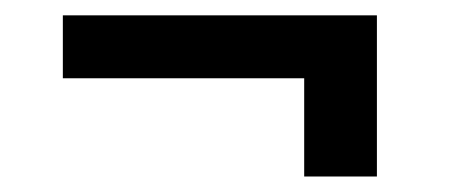

<svg xmlns="http://www.w3.org/2000/svg" viewBox="-20 -412 591 249"><path d="M468.8 -392.1V-183.1H374.5V-310.5H61.5V-392.1Z"/></svg>

Font: Vazirmatn RD SemiBold
Style: Regular
Weight: 600
Designer: Saber Rastikerdar
Foundry: Saber Rastikerdar
Version: Version 32.102